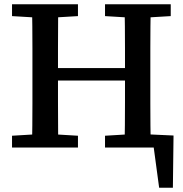

<svg xmlns="http://www.w3.org/2000/svg" viewBox="-20 -687 854 894"><path d="M657 0V-62L788 -56L785 187H721L690 -43L747 0ZM36 0V-55L170 -63H209L343 -55V0ZM129 0Q130 -51 130.5 -102Q131 -153 131 -205Q131 -257 131 -309V-359Q131 -410 131 -461.5Q131 -513 130.5 -564.5Q130 -616 129 -667H251Q251 -616 250.5 -564.5Q250 -513 250 -461.5Q250 -410 250 -357V-323Q250 -266 250 -212Q250 -158 250.5 -105.5Q251 -53 251 0ZM194 -312V-370H618V-312ZM469 0V-55L602 -63H641L775 -55V0ZM560 0Q561 -52 561.5 -104.5Q562 -157 562 -211.5Q562 -266 562 -323V-357Q562 -409 562 -460.5Q562 -512 561.5 -564Q561 -616 560 -667H682Q681 -616 680.5 -565Q680 -514 680 -462.5Q680 -411 680 -359V-309Q680 -258 680 -206Q680 -154 680.5 -103Q681 -52 682 0ZM36 -612V-667H343V-612L209 -604H170ZM469 -612V-667H775V-612L641 -604H602Z"/></svg>

Font: Source Serif 4 Medium
Style: Regular
Weight: 500
Designer: Frank Grießhammer
Foundry: Adobe Systems Incorporated
Version: Version 4.004;hotconv 1.0.116;makeotfexe 2.5.65601